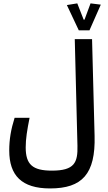

<svg xmlns="http://www.w3.org/2000/svg" viewBox="-20 -921 626 1116"><path d="M271 174.3C458 174.3 535.6 89.8 529.8 -130.9L515.1 -693.4H414.6L430.2 -73.7C432.6 23.9 413.1 70.8 281.7 70.8C168.5 70.8 129.4 34.7 129.4 -64.5C129.4 -114.3 137.7 -165 151.9 -236.3H64.9C43.5 -168.9 33.7 -109.9 33.7 -46.4C33.7 98.6 105.5 174.3 271 174.3ZM438 -744.6H500L565.9 -894L506.3 -901.4L471.2 -806.6H466.3L429.2 -901.4L368.7 -891.6Z"/></svg>

Font: Cascadia Code PL
Style: Regular
Weight: 400
Monospace: yes
Designer: Aaron Bell
Foundry: Saja Typeworks
Version: Version 2404.023